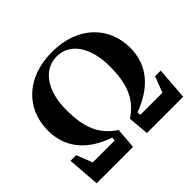

<svg xmlns="http://www.w3.org/2000/svg" viewBox="-178 -975 1183 1183"><g transform="rotate(-45 413.0 -383.5)"><path d="M36 0H353L364 -136C259 -206 223 -299 223 -454C223 -611 295 -727 414 -727C538 -727 603 -606 603 -454C603 -303 568 -206 462 -136L474 0H790L806 -212H757L717 -108H525L523 -131C675 -187 773 -288 773 -444C773 -625 641 -767 414 -767C186 -767 53 -627 53 -442C53 -280 155 -182 303 -131L301 -108H110L69 -212H20Z"/></g></svg>

Font: GenKiMin2 TW H
Style: Regular
Weight: 900
Version: Version 2.100;PS 2.1;hotconv 16.6.51;makeotf.lib2.5.65220 DE